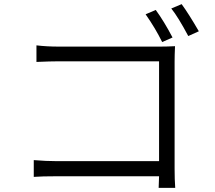

<svg xmlns="http://www.w3.org/2000/svg" viewBox="-20 -871 1040 927"><path d="M732 -823Q772 -768 813 -690L763 -668Q730 -735 683 -802ZM857 -851Q892 -803 940 -720L889 -697Q840 -789 807 -830ZM143 -98Q203 -93 252 -93H748V-575H264Q225 -575 156 -572V-652Q206 -646 263 -646H753Q785 -646 825 -648Q823 -604 823 -573V-57Q823 -3 826 36H746L748 -20H254Q182 -20 143 -17Z"/></svg>

Font: Source Han Sans CN Normal
Style: Regular
Weight: 350
Designer: Ryoko NISHIZUKA 西塚涼子 (kana, bopomofo & ideographs); Paul D. Hunt (Latin, Greek & Cyrillic); Sandoll Communications 산돌커뮤니
Foundry: Adobe
Version: Version 2.004;hotconv 1.0.118;makeotfexe 2.5.65603